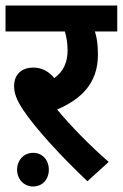

<svg xmlns="http://www.w3.org/2000/svg" viewBox="-20 -642 445 696"><path d="M374 -55C305 -115 235 -187 187 -245C278 -284 335 -343 335 -444C335 -480 331 -507 324 -528H405V-622H0V-528H215C221 -509 225 -485 225 -460C225 -416 210 -383 177 -359C156 -384 131 -397 101 -397C50 -397 31 -363 31 -331C31 -307 38 -282 65 -242C106 -181 192 -84 297 15ZM42 -27C42 8 67 34 100 34C134 34 157 8 157 -27C157 -62 134 -88 100 -88C67 -88 42 -62 42 -27Z"/></svg>

Font: Noto Sans SemiCondensed SemiBold
Style: Italic
Weight: 600
Width: 4
Italic angle: -12°
Designer: Monotype Design Team
Foundry: Monotype Imaging Inc.
Version: Version 2.013